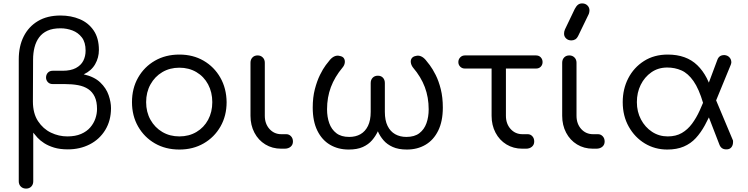

<svg xmlns="http://www.w3.org/2000/svg" viewBox="-20 -872 4385 1126"><path d="M133 234Q114 234 102 222Q90 210 90 191V-524Q90 -601 119 -658.5Q148 -716 202.5 -748.5Q257 -781 335 -781Q397 -781 448 -759.5Q499 -738 529.5 -693Q560 -648 560 -579Q560 -534 538 -495.5Q516 -457 471 -436Q533 -422 568 -388.5Q603 -355 617 -314Q631 -273 631 -238Q631 -165 597.5 -110Q564 -55 506.5 -25.5Q449 4 378 4Q331 4 297 -6.5Q263 -17 239 -32.5Q215 -48 199.5 -65Q184 -82 175 -94V191Q175 210 163.5 222Q152 234 133 234ZM375 -72Q422 -72 455.5 -86.5Q489 -101 509.5 -125Q530 -149 539.5 -177Q549 -205 549 -233Q549 -276 535.5 -304.5Q522 -333 497.5 -349.5Q473 -366 438 -372.5Q403 -379 359 -379H289Q271 -379 260.5 -390.5Q250 -402 250 -417Q250 -434 260.5 -445.5Q271 -457 289 -457H347Q395 -457 425 -473Q455 -489 468.5 -515.5Q482 -542 482 -575Q482 -624 460 -652.5Q438 -681 404.5 -693.5Q371 -706 335 -706Q289 -706 258.5 -692Q228 -678 209.5 -653Q191 -628 182.5 -594.5Q174 -561 174 -522L173 -277Q173 -207 203 -161.5Q233 -116 279 -94Q325 -72 375 -72Z M1032 5Q951 5 888.5 -31Q826 -67 790 -130Q754 -193 754 -273Q754 -354 790 -417Q826 -480 888.5 -516Q951 -552 1032 -552Q1112 -552 1174 -516Q1236 -480 1272 -417Q1308 -354 1309 -273Q1309 -193 1273 -130Q1237 -67 1174.5 -31Q1112 5 1032 5ZM1032 -72Q1088 -72 1132 -98Q1176 -124 1200.5 -169.5Q1225 -215 1225 -273Q1225 -331 1200.5 -377Q1176 -423 1132 -449Q1088 -475 1032 -475Q976 -475 932 -449Q888 -423 862.5 -377Q837 -331 837 -273Q837 -215 862.5 -169.5Q888 -124 932 -98Q976 -72 1032 -72Z M1629 0Q1577 0 1536 -25Q1495 -50 1472 -94Q1449 -138 1449 -193V-504Q1449 -523 1460.5 -535Q1472 -547 1491 -547Q1509 -547 1521 -535Q1533 -523 1533 -504V-193Q1533 -146 1560.5 -115.5Q1588 -85 1630 -85H1659Q1675 -85 1686.5 -73Q1698 -61 1698 -42Q1698 -23 1684.5 -11.5Q1671 0 1649 0Z M2025 5Q1963 5 1915.5 -23Q1868 -51 1841 -106Q1814 -161 1814 -241Q1814 -301 1826.5 -349Q1839 -397 1856.5 -432.5Q1874 -468 1890.5 -490Q1907 -512 1915 -521Q1928 -536 1942.5 -542Q1957 -548 1972 -544Q1990 -541 1997 -530Q2004 -519 2002 -504Q2000 -489 1989 -476Q1943 -421 1920.5 -361Q1898 -301 1898 -231Q1898 -186 1911 -149.5Q1924 -113 1952.5 -91Q1981 -69 2028 -69Q2066 -69 2094 -85Q2122 -101 2138 -133.5Q2154 -166 2154 -216V-385Q2154 -404 2165.5 -416Q2177 -428 2196 -428Q2215 -428 2226 -416Q2237 -404 2237 -385V-216Q2237 -166 2253 -133.5Q2269 -101 2297.5 -85Q2326 -69 2363 -69Q2411 -69 2439.5 -91Q2468 -113 2481 -149.5Q2494 -186 2494 -231Q2494 -301 2471.5 -361Q2449 -421 2402 -476Q2392 -489 2389.5 -504Q2387 -519 2394.5 -530Q2402 -541 2419 -544Q2434 -548 2448.5 -542Q2463 -536 2476 -521Q2484 -512 2500.5 -490Q2517 -468 2535 -432.5Q2553 -397 2565 -349Q2577 -301 2577 -241Q2577 -161 2550 -106Q2523 -51 2475.5 -23Q2428 5 2366 5Q2317 5 2283.5 -10Q2250 -25 2229 -49.5Q2208 -74 2196 -102Q2183 -74 2162 -49.5Q2141 -25 2108 -10Q2075 5 2025 5Z M3043 0Q2991 0 2950 -25Q2909 -50 2886 -94Q2863 -138 2863 -193V-470H2707Q2690 -470 2679 -481Q2668 -492 2668 -508Q2668 -524 2679 -535.5Q2690 -547 2707 -547H3123Q3141 -547 3151.5 -535.5Q3162 -524 3162 -508Q3162 -492 3151.5 -481Q3141 -470 3123 -470H2947V-193Q2947 -146 2974.5 -115.5Q3002 -85 3044 -85H3075Q3091 -85 3102 -73Q3113 -61 3113 -42Q3113 -23 3099.5 -11.5Q3086 0 3065 0Z M3457 0Q3405 0 3364 -25Q3323 -50 3300 -94Q3277 -138 3277 -193V-504Q3277 -523 3288.5 -535Q3300 -547 3319 -547Q3337 -547 3349 -535Q3361 -523 3361 -504V-193Q3361 -146 3388.5 -115.5Q3416 -85 3458 -85H3487Q3503 -85 3514.5 -73Q3526 -61 3526 -42Q3526 -23 3512.5 -11.5Q3499 0 3477 0ZM3331 -635Q3312 -635 3300 -646.5Q3288 -658 3288 -674Q3288 -681 3289 -686Q3290 -691 3293 -699L3351 -820Q3360 -837 3370 -844.5Q3380 -852 3394 -852Q3413 -852 3425 -840Q3437 -828 3437 -811Q3437 -806 3436 -801Q3435 -796 3433 -790L3372 -664Q3364 -647 3353.5 -641Q3343 -635 3331 -635Z M3893 5Q3821 5 3762 -30.5Q3703 -66 3667.5 -129Q3632 -192 3632 -273Q3632 -350 3664.5 -413Q3697 -476 3756.5 -514Q3816 -552 3896 -552Q4005 -552 4069.5 -489.5Q4134 -427 4161 -313L4104 -266Q4079 -351 4047 -396.5Q4015 -442 3976.5 -459Q3938 -476 3893 -476Q3840 -476 3800 -448Q3760 -420 3737.5 -374.5Q3715 -329 3715 -273Q3715 -217 3739 -171.5Q3763 -126 3804 -99Q3845 -72 3896 -72Q3944 -72 3978.5 -92Q4013 -112 4038.5 -146.5Q4064 -181 4083.5 -224Q4103 -267 4120 -312L4159 -231Q4137 -180 4113.5 -137Q4090 -94 4060.5 -62Q4031 -30 3990 -12.5Q3949 5 3893 5ZM4241 4Q4210 5 4199 -24L4102 -275L4164 -321L4277 -52Q4279 -49 4279 -45Q4279 -41 4279 -39Q4279 -20 4269 -8Q4259 4 4241 4ZM4155 -223 4101 -291 4187 -521Q4192 -535 4202 -542Q4212 -549 4228 -549Q4246 -548 4257.5 -536Q4269 -524 4269 -506Q4269 -504 4268 -500Q4267 -496 4266 -493Z"/></svg>

Font: Comfortaa Medium
Style: Regular
Weight: 500
Designer: Johan Aakerlund
Foundry: Johan Aakerlund
Version: Version 3.104; ttfautohint (v1.8.1.43-b0c9)